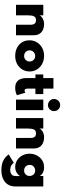

<svg xmlns="http://www.w3.org/2000/svg" viewBox="961 -1666 924 2887"><g transform="rotate(90 1423.5 -222.0)"><path d="M509.5 0H351V-161.5L351.5 -219.5Q351.5 -241.5 346 -259.8Q340.5 -278 326 -289.5Q311.5 -301 280.5 -301Q238.5 -301 222.5 -265.5Q210 -237.5 210 -177V0H52V-410.5H210V-352.5Q220.5 -381 258.2 -401.8Q296 -422.5 340 -422.5Q408 -422.5 455 -389.5Q509.5 -348.5 509.5 -270.5Z M820 12Q753.5 12 700.2 -14.5Q647 -41 616.2 -89.5Q585.5 -138 585.5 -204Q585.5 -265.5 616 -315Q646.5 -364.5 699.5 -393.5Q752.5 -422.5 820 -422.5Q882.5 -422.5 935.8 -395.5Q989 -368.5 1021.5 -319.5Q1054 -270.5 1054 -204Q1054 -143 1024 -94Q994 -45 941.2 -16.5Q888.5 12 820 12ZM821 -122Q856 -122 880.2 -145.8Q904.5 -169.5 904.5 -205Q904.5 -237.5 881.8 -263Q859 -288.5 821 -288.5Q799.5 -288.5 780.2 -278.2Q761 -268 748.8 -249.2Q736.5 -230.5 736.5 -205Q736.5 -185.5 745.8 -166.5Q755 -147.5 773.8 -134.8Q792.5 -122 821 -122Z M1302.5 12Q1246 12 1213.5 -11Q1181 -34 1167.2 -70.5Q1153.5 -107 1153.5 -148V-292H1099V-410.5H1153.5V-563H1311.5V-410.5H1393.5V-292H1311.5V-182.5Q1311.5 -157.5 1317.5 -143.2Q1323.5 -129 1341.5 -129Q1357.5 -129 1373.5 -141.5L1411.5 -14Q1360.5 12 1302.5 12Z M1559 -480.5Q1536 -480.5 1515 -492Q1494 -503.5 1480.8 -524.2Q1467.5 -545 1467.5 -572.5Q1467.5 -595.5 1479 -616.5Q1490.5 -637.5 1511 -650.8Q1531.5 -664 1559 -664Q1596.5 -664 1623.5 -637.2Q1650.5 -610.5 1650.5 -572.5Q1650.5 -536 1624.2 -508.2Q1598 -480.5 1559 -480.5ZM1635.5 0H1477.5V-410.5H1635.5Z M2212 0H2053.5V-161.5L2054 -219.5Q2054 -241.5 2048.5 -259.8Q2043 -278 2028.5 -289.5Q2014 -301 1983 -301Q1941 -301 1925 -265.5Q1912.5 -237.5 1912.5 -177V0H1754.5V-410.5H1912.5V-352.5Q1923 -381 1960.8 -401.8Q1998.5 -422.5 2042.5 -422.5Q2110.5 -422.5 2157.5 -389.5Q2212 -348.5 2212 -270.5Z M2534.5 220Q2494.5 220 2453 211.5Q2411.5 203 2372.8 179Q2334 155 2301.5 109.5L2428 33Q2442 56 2469 71.5Q2496 87 2534.5 87Q2555.5 87 2576.8 80.5Q2598 74 2612.5 55.5Q2627 37 2627 0V-60.5H2625.5Q2621 -48 2603.5 -31.2Q2586 -14.5 2558.2 -1.2Q2530.5 12 2494.5 12Q2433.5 12 2387.8 -17.8Q2342 -47.5 2316.2 -97Q2290.5 -146.5 2290.5 -205Q2290.5 -260 2315 -309.8Q2339.5 -359.5 2385.2 -391Q2431 -422.5 2494.5 -422.5Q2530.5 -422.5 2557 -412.5Q2583.5 -402.5 2600.5 -387.8Q2617.5 -373 2625.5 -358V-410.5H2783V11Q2783 79 2751.5 125.8Q2720 172.5 2664 196.2Q2608 220 2534.5 220ZM2545 -122Q2580 -122 2602.8 -146Q2625.5 -170 2625.5 -205Q2625.5 -224.5 2616.8 -243.8Q2608 -263 2590.2 -275.8Q2572.5 -288.5 2545 -288.5Q2525 -288.5 2505 -279.5Q2485 -270.5 2471.8 -252Q2458.5 -233.5 2458.5 -205Q2458.5 -184 2468 -165Q2477.5 -146 2496.8 -134Q2516 -122 2545 -122Z"/></g></svg>

Font: Lucymar Sans ExtraBold
Style: Regular
Weight: 800
Foundry: The League of Moveable Type (original font) / Main changes by Cristiano Sobral with portions from Mirco Monsees
Version: Version 2.001;August 30, 2020;FontCreator 13.0.0.2681 64-bit